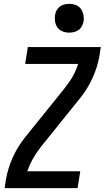

<svg xmlns="http://www.w3.org/2000/svg" viewBox="-20 -980 545 1000"><path d="M4 0 11 -46Q21 -103 46 -159Q71 -215 110 -264L321 -526V-527L322 -528Q344 -555 360.5 -585Q377 -615 387 -647H111L125 -735H505L498 -689Q488 -632 463 -576Q438 -520 399 -471L188 -209V-208L187 -207Q166 -180 149.5 -150Q133 -120 122 -88H398L384 0ZM340 -810Q323 -810 306 -816.5Q289 -823 279.5 -836.5Q270 -850 267 -867.5Q264 -885 267 -903Q269 -916 275.5 -927.5Q282 -939 292.5 -946.5Q303 -954 315.5 -957Q328 -960 341 -960Q358 -960 375 -953.5Q392 -947 401.5 -933.5Q411 -920 414.5 -902.5Q418 -885 415 -867Q412 -854 406 -842.5Q400 -831 389 -823.5Q378 -816 365.5 -813Q353 -810 340 -810Z"/></svg>

Font: Iosevka Term Curly SmBd Obl
Style: Regular
Weight: 600
Italic angle: -9°
Designer: Belleve Invis
Foundry: Belleve Invis
Version: Version 32.3.0